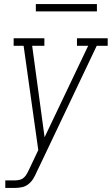

<svg xmlns="http://www.w3.org/2000/svg" viewBox="-20 -718 549 943"><path d="M6 205V168H53Q65 168 77 165Q89 162 98 153.5Q107 145 113 134Q119 123 124 112L168 19L96 -493H47V-530H198V-493H138L199 -44L413 -493H358V-530H509V-493H455L185 75L160 127Q153 144 143.5 159.5Q134 175 119.5 186.5Q105 198 87.5 201.5Q70 205 53 205ZM156 -662V-698H456V-662Z"/></svg>

Font: Iosevka Slab XLtObl
Style: Regular
Weight: 200
Italic angle: -9°
Monospace: yes
Designer: Belleve Invis
Foundry: Belleve Invis
Version: Version 11.1.1; ttfautohint (v1.8.3)